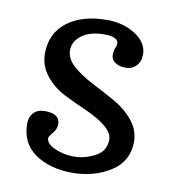

<svg xmlns="http://www.w3.org/2000/svg" viewBox="-63 -546 554 613"><g transform="rotate(10 213.5 -240.0)"><path d="M236 -490Q290 -490 329 -464.5Q368 -439 368 -401Q368 -378 354.5 -364Q341 -350 320.5 -350Q300 -350 286.5 -359Q273 -368 273 -382.5Q273 -397 277 -406Q281 -415 281 -421Q281 -443 235 -443Q189 -443 162.5 -423Q136 -403 136 -375Q136 -347 162 -324Q188 -301 225 -282Q262 -263 299 -242.5Q336 -222 362 -191Q388 -160 388 -122Q388 -58 334.5 -24Q281 10 210 10Q139 10 90.5 -23Q42 -56 42 -120Q42 -142 55 -155.5Q68 -169 91 -169Q140 -169 140 -135Q140 -119 128 -105Q116 -91 116 -86Q116 -68 144.5 -55Q173 -42 207 -42Q241 -42 275 -59.5Q309 -77 309 -115Q309 -154 221 -194Q184 -210 147 -228.5Q110 -247 84.5 -278.5Q59 -310 59 -350Q59 -416 107.5 -453Q156 -490 236 -490Z"/></g></svg>

Font: Esteban
Style: Regular
Weight: 400
Designer: Angelica Diaz Rivera
Foundry: Angelica Diaz Rivera
Version: Version 1.002